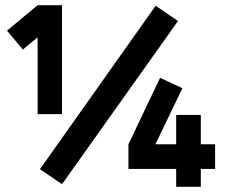

<svg xmlns="http://www.w3.org/2000/svg" viewBox="-20 -720 884 740"><path d="M597 -420 475 -164V-69H659V0H754V-69H809V-164H754V-277H659V-164H579L683 -380ZM580 -698 134 -68 219 -10 666 -639ZM125 -700 7 -602 68 -529 125 -576V-280H219V-700Z"/></svg>

Font: Unageo
Style: ExtraBold
Weight: 800
Designer: Richard Sepsi
Foundry: Richard Sepsi
Version: Version 2.000